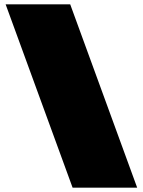

<svg xmlns="http://www.w3.org/2000/svg" viewBox="-20 -757 659 886"><path d="M315 109 6 -737H304L613 109Z"/></svg>

Font: Tomorrow ExtraBold
Style: Regular
Weight: 800
Designer: Tony de Marco, Monica Rizzolli
Foundry: Just in Type
Version: Version 2.002